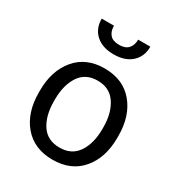

<svg xmlns="http://www.w3.org/2000/svg" viewBox="-181 -873 927 1000"><g transform="rotate(30 283.0 -372.5)"><path d="M46.9 -269.5Q46.9 -389.2 109.4 -463.6Q171.9 -538.1 282.2 -538.1Q393.6 -538.1 456.3 -463.6Q519 -389.2 519 -269.5V-257.8Q519 -137.7 456.5 -64Q394 9.8 283.2 9.8Q171.9 9.8 109.4 -64Q46.9 -137.7 46.9 -257.8ZM137.7 -257.8Q137.7 -171.4 173.8 -117.2Q210 -63 283.2 -63Q355.5 -63 392.1 -117.4Q428.7 -171.9 428.7 -257.8V-269.5Q428.7 -354.5 391.8 -409.7Q355 -464.8 282.2 -464.8Q210 -464.8 173.8 -409.7Q137.7 -354.5 137.7 -269.5ZM430.7 -754.9Q430.7 -695.3 391.6 -659.9Q352.5 -624.5 284.7 -624.5Q216.3 -624.5 177.2 -659.9Q138.2 -695.3 138.2 -754.9H211.9Q211.9 -721.7 229 -701.7Q246.1 -681.6 284.7 -681.6Q322.3 -681.6 339.8 -701.9Q357.4 -722.2 357.4 -754.9Z"/></g></svg>

Font: Roboto Web
Style: Regular
Weight: 400
Designer: Google
Version: Version 1.200310; 2013